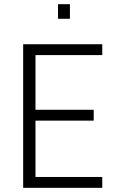

<svg xmlns="http://www.w3.org/2000/svg" viewBox="-20 -900 557 920"><path d="M91 -688H470V-636H150V-374H429V-322H150V-52H470V0H91ZM258 -880H315V-810H258Z"/></svg>

Font: Saira SemiCondensed Light
Style: Regular
Weight: 300
Width: 4
Designer: Hector Gatti with collaboration of the Omnibus-Type team
Foundry: Omnibus-Type
Version: Version 0.072; ttfautohint (v1.8)